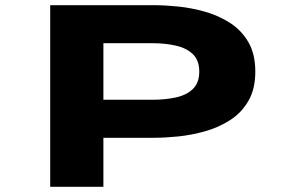

<svg xmlns="http://www.w3.org/2000/svg" viewBox="-20 -720 1140 740"><path d="M173.5 0V-700H575Q616 -700 667.2 -694.8Q718.5 -689.5 770.5 -674.8Q822.5 -660 866.5 -631.8Q910.5 -603.5 937.2 -557.8Q964 -512 964 -444Q964 -376.5 937.2 -330.8Q910.5 -285 866.8 -257Q823 -229 771 -214.2Q719 -199.5 667.8 -194.2Q616.5 -189 575 -189H378.5V0ZM378.5 -335.5H567Q617 -335.5 658 -344.5Q699 -353.5 723.5 -377.2Q748 -401 748 -444Q748 -487 723.8 -510.8Q699.5 -534.5 658.5 -544Q617.5 -553.5 567 -553.5H378.5Z"/></svg>

Font: Trispace Expanded ExtraBold
Style: Regular
Weight: 800
Width: 7
Designer: Tyler Finck
Foundry: Etcetera Type Company
Version: Version 1.210; ttfautohint (v1.8.3)